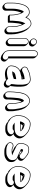

<svg xmlns="http://www.w3.org/2000/svg" viewBox="1931 -2738 983 4885"><g transform="rotate(90 2422.5 -295.5)"><path d="M252 52V-96C252 -179 268 -248 289 -310C293 -325 299 -335 307 -345C313 -334 318 -322 322 -308C338 -246 355 -177 355 -100V-42L391 -6C393 -4 420 -3 473 -3C529 -3 557 -4 557 -7V-67C557 -108 560 -117 564 -172C568 -248 578 -313 603 -366C613 -346 624 -297 632 -275L638 -251C644 -228 647 -201 649 -175L651 -145C652 -137 652 -130 652 -124C651 -115 651 -106 651 -97V-33C651 -11 661 10 676 25L711 60C726 75 747 85 770 85C815 85 853 47 853 2V-62C853 -69 853 -76 854 -85C854 -107 853 -133 850 -154L848 -184C842 -239 829 -276 816 -325C806 -363 796 -392 779 -421C761 -456 742 -492 717 -517L681 -552C670 -563 653 -574 639 -585C606 -610 550 -604 514 -585C472 -562 443 -528 422 -482L388 -516C364 -540 334 -558 294 -557C232 -557 194 -539 162 -507C131 -476 109 -441 94 -393L89 -378C85 -368 81 -354 76 -335C61 -274 50 -208 50 -131V17C50 40 60 61 75 76L110 112C125 127 146 136 169 136C215 136 252 98 252 52ZM667 -123V-124C667 -130 667 -138 666 -146L664 -176C662 -202 659 -231 653 -255L646 -279C641 -293 630 -338 623 -357C613 -383 600 -402 589 -424L577 -449L563 -424C530 -366 519 -292 514 -208C510 -154 507 -144 507 -102V-54C494 -53 471 -53 438 -53C405 -53 382 -53 370 -54V-100C370 -179 352 -250 336 -312C324 -346 312 -369 291 -397L281 -411L268 -399C255 -386 245 -370 240 -349C219 -286 202 -216 202 -131V17C202 55 170 86 133 86C96 86 65 55 65 17V-131C65 -206 76 -271 91 -331C96 -350 99 -364 103 -373L108 -388C122 -434 143 -466 173 -496C202 -525 234 -542 294 -542C346 -544 380 -507 408 -469L423 -448L434 -472C454 -517 481 -550 521 -572C553 -589 604 -594 630 -574C645 -563 662 -551 671 -542C694 -519 714 -484 731 -449C746 -420 756 -395 766 -356C779 -306 792 -270 798 -218L800 -188C802 -168 804 -142 804 -121C803 -111 803 -104 803 -97V-33C803 4 772 35 735 35C698 35 666 3 666 -33V-97C666 -105 666 -114 667 -123Z M959 -659C959 -636 968 -615 984 -599L1020 -564C1036 -548 1057 -538 1081 -538C1127 -538 1164 -575 1164 -621C1164 -645 1155 -665 1139 -681L1104 -717C1088 -733 1067 -742 1043 -742C997 -742 959 -705 959 -659ZM953 -450V-67C953 -44 963 -23 978 -8L1013 28C1028 43 1049 52 1072 52C1117 52 1155 13 1155 -32V-415C1155 -437 1146 -458 1131 -473L1095 -508C1080 -523 1060 -533 1037 -533C992 -533 953 -495 953 -450ZM968 -450C968 -487 1000 -518 1037 -518C1074 -518 1105 -487 1105 -450V-67C1105 -30 1074 2 1037 2C1000 2 968 -30 968 -67ZM974 -659C974 -697 1005 -727 1043 -727C1082 -727 1114 -695 1114 -656C1114 -618 1084 -588 1046 -588C1007 -588 974 -621 974 -659Z M1263 -683V-31C1263 19 1274 53 1299 80L1334 115C1358 139 1395 162 1434 172L1445 174C1495 186 1536 150 1545 112C1552 81 1542 53 1523 34L1488 -1C1481 -8 1473 -13 1465 -17V-648C1465 -671 1456 -692 1441 -707L1405 -742C1390 -757 1370 -767 1347 -767C1301 -767 1263 -729 1263 -683ZM1278 -683C1278 -721 1310 -752 1347 -752C1384 -752 1415 -721 1415 -683V-14H1428C1431 -12 1429 -13 1432 -12L1444 -9C1477 -1 1505 32 1495 73C1487 106 1453 133 1413 124L1402 122C1366 113 1332 92 1310 70C1288 47 1278 17 1278 -31Z M1865 -135 1841 -159C1841 -160 1841 -160 1842 -160L1867 -135ZM1780 -316 1766 -309C1739 -296 1715 -273 1698 -248C1686 -230 1675 -215 1667 -195C1656 -172 1653 -141 1649 -110C1642 -68 1654 -36 1677 -13L1712 22C1734 44 1765 57 1799 63C1822 68 1850 73 1877 70C1914 67 1950 61 1981 53L2014 43L1979 8C1980 8 1982 8 1983 7C1987 12 1991 18 1996 23L2031 58C2048 75 2072 88 2096 94L2106 96C2156 110 2198 74 2207 36C2216 3 2204 -25 2186 -43L2150 -78C2145 -83 2139 -88 2133 -92V-97L2168 -62C2169 -69 2170 -76 2171 -84L2173 -105C2177 -146 2185 -191 2185 -237V-310C2186 -322 2185 -334 2184 -347C2180 -415 2170 -472 2134 -508L2098 -543C2076 -566 2044 -582 2007 -582H1988C1967 -582 1943 -578 1925 -575C1895 -572 1861 -564 1836 -556C1821 -551 1807 -544 1793 -539C1777 -534 1764 -526 1749 -518C1722 -509 1702 -500 1688 -475C1667 -438 1675 -400 1700 -375L1736 -339C1748 -327 1763 -319 1780 -316ZM1908 -356C1927 -363 1953 -374 1978 -374H1982C1982 -372 1983 -371 1983 -369V-367H1977C1953 -367 1930 -362 1908 -356ZM1977 -429C1962 -428 1955 -426 1942 -424C1916 -423 1896 -414 1881 -410C1865 -406 1853 -400 1838 -395C1822 -384 1798 -373 1777 -367C1759 -362 1741 -365 1726 -374C1696 -392 1679 -430 1700 -467C1712 -488 1728 -495 1755 -504C1772 -512 1783 -521 1797 -525C1814 -531 1827 -538 1840 -542C1865 -550 1898 -557 1926 -560C1944 -561 1969 -567 1988 -567H2007C2057 -567 2096 -533 2112 -497C2124 -465 2131 -426 2134 -381C2135 -368 2136 -356 2135 -345V-272C2135 -228 2127 -182 2123 -141L2121 -120C2120 -112 2119 -105 2118 -98V-84C2144 -69 2168 -44 2157 -3C2149 28 2114 57 2074 46L2064 44C2035 37 2009 20 1995 -1L1988 -12L1978 -8L1942 4C1913 12 1877 17 1840 20C1815 23 1790 18 1767 13C1701 4 1652 -38 1664 -108C1669 -140 1672 -169 1681 -189C1700 -231 1732 -275 1773 -296L1791 -305C1815 -318 1837 -325 1868 -330C1904 -339 1940 -352 1977 -352H1998V-370C1996 -387 1996 -401 1993 -417L1990 -430ZM1828 -167C1819 -158 1814 -146 1809 -139L1793 -116H1824C1834 -117 1846 -118 1854 -119C1874 -119 1892 -125 1904 -129L1921 -133C1942 -139 1965 -146 1987 -155C1989 -168 1990 -184 1992 -197L1994 -214H1977C1952 -214 1935 -206 1920 -202C1898 -198 1870 -194 1854 -183L1837 -174Z M2428 114C2473 114 2511 75 2511 30V-28C2511 -54 2514 -92 2516 -117C2522 -169 2525 -243 2538 -287C2546 -311 2552 -335 2567 -351C2583 -311 2593 -259 2599 -211C2602 -195 2606 -183 2606 -169C2607 -163 2607 -155 2607 -146C2608 -137 2608 -130 2608 -123V-51C2608 -28 2618 -6 2633 9L2668 44C2683 59 2703 68 2726 68C2771 68 2810 30 2810 -16V-88C2810 -97 2810 -106 2809 -117C2809 -151 2803 -170 2799 -200C2785 -314 2757 -417 2693 -481L2658 -516C2630 -544 2594 -564 2539 -564C2499 -562 2467 -549 2443 -529C2405 -502 2378 -466 2360 -418C2339 -364 2326 -305 2321 -232C2315 -175 2309 -122 2309 -63V-5C2309 18 2319 39 2334 54L2369 90C2384 105 2405 114 2428 114ZM2760 -123V-51C2760 -14 2728 18 2691 18C2654 18 2623 -13 2623 -51V-123C2623 -156 2618 -188 2614 -213C2607 -268 2595 -329 2575 -372C2569 -387 2562 -397 2553 -406L2544 -414L2534 -407C2505 -388 2498 -353 2489 -327C2473 -281 2472 -205 2466 -153C2464 -127 2461 -90 2461 -63V-5C2461 32 2429 64 2392 64C2355 64 2324 32 2324 -5V-63C2324 -121 2330 -173 2336 -231C2341 -303 2354 -360 2374 -413C2391 -459 2417 -492 2452 -517C2476 -534 2501 -547 2539 -549C2610 -549 2645 -515 2676 -471C2716 -413 2737 -325 2749 -233C2753 -202 2759 -184 2759 -152C2760 -142 2760 -131 2760 -123Z M3173 -410C3174 -410 3175 -410 3176 -409L3211 -374C3235 -368 3258 -357 3280 -348L3245 -383C3262 -366 3284 -356 3297 -336C3287 -333 3278 -329 3267 -329C3260 -328 3253 -328 3245 -328H3134L3149 -352C3154 -360 3162 -373 3170 -378L3135 -413H3141L3176 -378C3186 -378 3198 -376 3208 -375ZM3391 -145C3439 -162 3477 -206 3494 -253C3518 -329 3476 -395 3438 -433L3403 -468C3387 -484 3369 -499 3350 -512C3324 -533 3296 -544 3263 -556C3238 -565 3217 -574 3186 -576L3172 -578C3163 -579 3153 -580 3144 -580H3124C3107 -580 3090 -576 3073 -569C3030 -551 3001 -517 2975 -480L2957 -452C2942 -428 2932 -405 2926 -374C2919 -341 2913 -311 2913 -271C2910 -262 2909 -254 2909 -245C2909 -232 2912 -219 2918 -206C2922 -193 2925 -182 2928 -170C2942 -129 2961 -98 2986 -73L3021 -37C3038 -20 3057 -7 3080 6L3045 -29L3063 -18C3068 -15 3072 -12 3077 -9L3112 26C3141 44 3180 60 3226 60C3235 61 3242 61 3247 61H3289C3343 61 3382 40 3411 16C3450 -11 3462 -74 3425 -111ZM3176 -425C3162 -426 3155 -428 3141 -428H3130C3117 -419 3107 -405 3101 -395L3086 -371C3079 -360 3076 -352 3074 -341L3069 -313H3245C3253 -313 3262 -313 3268 -314C3283 -314 3292 -319 3301 -322L3321 -327L3309 -344C3293 -368 3271 -379 3254 -396C3232 -405 3208 -416 3182 -423C3177 -426 3176 -425 3176 -425ZM3293 -179C3278 -177 3262 -176 3245 -176H3099L3141 -149C3153 -141 3169 -127 3195 -127C3203 -126 3208 -126 3212 -126H3253C3257 -126 3260 -126 3264 -127L3276 -130V-135C3282 -139 3286 -141 3291 -145L3380 -190ZM3192 10H3191C3148 10 3111 -4 3085 -21C3079 -25 3075 -28 3070 -31L3053 -42C2998 -73 2963 -110 2942 -174C2939 -187 2936 -197 2932 -210C2929 -222 2924 -232 2924 -245C2924 -253 2926 -261 2928 -269V-271C2928 -310 2934 -338 2941 -371C2947 -401 2955 -422 2970 -444L2987 -472C3013 -509 3040 -539 3079 -555C3094 -562 3109 -565 3124 -565H3144C3153 -565 3161 -564 3170 -563L3185 -561C3214 -559 3232 -551 3258 -542C3291 -530 3317 -520 3341 -500C3379 -472 3412 -443 3434 -403C3450 -370 3456 -331 3445 -293C3428 -247 3391 -205 3346 -192L3325 -186L3225 -159L3329 -157C3374 -156 3405 -119 3396 -75C3392 -55 3383 -42 3367 -31C3339 -8 3304 11 3254 11H3212C3207 11 3200 11 3192 10Z M3784 -544H3772C3715 -544 3678 -513 3658 -473C3636 -432 3619 -388 3619 -324C3619 -273 3653 -228 3691 -209L3726 -174L3776 -149C3798 -139 3821 -128 3842 -117H3777C3772 -117 3765 -120 3760 -122C3759 -122 3758 -122 3757 -123C3743 -130 3726 -136 3711 -141C3660 -158 3617 -125 3605 -89C3594 -55 3606 -23 3626 -3L3661 32C3671 42 3682 48 3693 52C3732 69 3769 85 3825 85H3887C3896 85 3905 84 3915 83C3945 80 3960 78 3988 66C4051 37 4108 -6 4103 -96C4103 -138 4089 -172 4066 -195L4031 -230C4021 -240 4008 -248 3995 -254C4020 -256 4043 -269 4057 -289C4083 -325 4074 -370 4048 -396L4013 -432C4010 -435 4007 -437 4003 -440C3982 -457 3969 -474 3944 -488C3941 -490 3939 -492 3938 -493C3910 -516 3873 -533 3829 -539C3816 -539 3796 -544 3784 -544ZM3826 -329 3791 -364V-365L3826 -330L3831 -340C3839 -339 3844 -338 3852 -336L3817 -371C3821 -371 3825 -368 3828 -367C3837 -358 3848 -351 3861 -344C3875 -330 3890 -314 3906 -305L3933 -278L3918 -284C3893 -299 3866 -312 3837 -324ZM3784 -529C3792 -529 3813 -524 3828 -524C3869 -518 3904 -502 3928 -482C3931 -479 3933 -477 3936 -475C3959 -462 3971 -447 3994 -428C4022 -409 4034 -366 4010 -333C3990 -305 3948 -293 3915 -317C3901 -327 3885 -342 3870 -356C3856 -363 3845 -371 3836 -380C3832 -381 3828 -385 3819 -386C3813 -387 3806 -389 3798 -390L3787 -391L3776 -368V-367C3775 -363 3775 -361 3775 -361C3774 -356 3774 -353 3773 -349L3772 -339L3781 -334C3789 -330 3797 -325 3805 -322L3831 -310C3859 -298 3886 -286 3911 -271C3917 -268 3924 -266 3929 -263L3946 -256L3961 -251C3967 -249 3970 -248 3974 -246C4020 -231 4053 -195 4053 -131V-130C4058 -49 4008 -11 3947 17C3917 30 3891 35 3852 35H3790C3749 35 3718 26 3691 15C3678 7 3670 6 3663 3C3634 -6 3605 -43 3619 -84C3629 -113 3664 -141 3706 -127C3721 -122 3736 -117 3750 -110C3757 -106 3756 -107 3756 -107C3763 -104 3768 -102 3777 -102H3849C3854 -102 3859 -102 3864 -103L3933 -112L3857 -146C3829 -156 3804 -172 3774 -186C3765 -190 3756 -194 3748 -198L3698 -222C3666 -239 3634 -279 3634 -324C3634 -385 3649 -426 3671 -466C3689 -503 3721 -529 3772 -529Z M4467 -410C4468 -410 4469 -410 4470 -409L4505 -374C4529 -368 4552 -357 4574 -348L4539 -383C4556 -366 4578 -356 4591 -336C4581 -333 4572 -329 4561 -329C4554 -328 4547 -328 4539 -328H4428L4443 -352C4448 -360 4456 -373 4464 -378L4429 -413H4435L4470 -378C4480 -378 4492 -376 4502 -375ZM4685 -145C4733 -162 4771 -206 4788 -253C4812 -329 4770 -395 4732 -433L4697 -468C4681 -484 4663 -499 4644 -512C4618 -533 4590 -544 4557 -556C4532 -565 4511 -574 4480 -576L4466 -578C4457 -579 4447 -580 4438 -580H4418C4401 -580 4384 -576 4367 -569C4324 -551 4295 -517 4269 -480L4251 -452C4236 -428 4226 -405 4220 -374C4213 -341 4207 -311 4207 -271C4204 -262 4203 -254 4203 -245C4203 -232 4206 -219 4212 -206C4216 -193 4219 -182 4222 -170C4236 -129 4255 -98 4280 -73L4315 -37C4332 -20 4351 -7 4374 6L4339 -29L4357 -18C4362 -15 4366 -12 4371 -9L4406 26C4435 44 4474 60 4520 60C4529 61 4536 61 4541 61H4583C4637 61 4676 40 4705 16C4744 -11 4756 -74 4719 -111ZM4470 -425C4456 -426 4449 -428 4435 -428H4424C4411 -419 4401 -405 4395 -395L4380 -371C4373 -360 4370 -352 4368 -341L4363 -313H4539C4547 -313 4556 -313 4562 -314C4577 -314 4586 -319 4595 -322L4615 -327L4603 -344C4587 -368 4565 -379 4548 -396C4526 -405 4502 -416 4476 -423C4471 -426 4470 -425 4470 -425ZM4587 -179C4572 -177 4556 -176 4539 -176H4393L4435 -149C4447 -141 4463 -127 4489 -127C4497 -126 4502 -126 4506 -126H4547C4551 -126 4554 -126 4558 -127L4570 -130V-135C4576 -139 4580 -141 4585 -145L4674 -190ZM4486 10H4485C4442 10 4405 -4 4379 -21C4373 -25 4369 -28 4364 -31L4347 -42C4292 -73 4257 -110 4236 -174C4233 -187 4230 -197 4226 -210C4223 -222 4218 -232 4218 -245C4218 -253 4220 -261 4222 -269V-271C4222 -310 4228 -338 4235 -371C4241 -401 4249 -422 4264 -444L4281 -472C4307 -509 4334 -539 4373 -555C4388 -562 4403 -565 4418 -565H4438C4447 -565 4455 -564 4464 -563L4479 -561C4508 -559 4526 -551 4552 -542C4585 -530 4611 -520 4635 -500C4673 -472 4706 -443 4728 -403C4744 -370 4750 -331 4739 -293C4722 -247 4685 -205 4640 -192L4619 -186L4519 -159L4623 -157C4668 -156 4699 -119 4690 -75C4686 -55 4677 -42 4661 -31C4633 -8 4598 11 4548 11H4506C4501 11 4494 11 4486 10Z"/></g></svg>

Font: Blanket
Style: Poster
Weight: 900
Foundry: Cannot Into Space Fonts
Version: Version 0.9